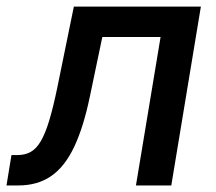

<svg xmlns="http://www.w3.org/2000/svg" viewBox="-55 -566 660 586"><path d="M-35.2 0 -20 -92.8H-1Q21.5 -92.8 38.6 -102.3Q55.7 -111.8 69.3 -134.8Q83 -157.7 95.2 -198Q107.4 -238.3 120.1 -299.8L170.4 -545.9H558.1L467.8 0H359.9L435.1 -453.1H257.3L219.2 -271Q199.7 -177.2 171.1 -117.2Q142.6 -57.1 101.1 -28.6Q59.6 0 1 0Z"/></svg>

Font: Inter Medium
Style: Italic
Weight: 500
Italic angle: -9.3988°
Designer: Rasmus Andersson
Foundry: rsms
Version: Version 4.001;git-66647c0bb